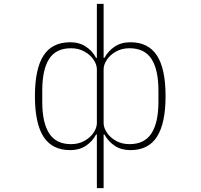

<svg xmlns="http://www.w3.org/2000/svg" viewBox="-20 -765 1040 995"><path d="M482 210V-68H478Q459 -32 425 -9.5Q391 13 344 13Q250 13 205.5 -56.5Q161 -126 161 -267Q161 -408 205.5 -477Q250 -546 344 -546Q391 -546 425 -523.5Q459 -501 478 -465H482V-745H517V-465H521Q541 -501 574.5 -523.5Q608 -546 656 -546Q749 -546 793.5 -477Q838 -408 838 -267Q838 -126 793.5 -56.5Q749 13 656 13Q608 13 574.5 -9.5Q541 -32 521 -68H517V210ZM482 -127V-406Q482 -430 465 -455.5Q448 -481 417.5 -498Q387 -515 348 -515Q270 -515 234.5 -459.5Q199 -404 199 -296V-237Q199 -129 235 -73.5Q271 -18 348 -18Q387 -18 417.5 -35Q448 -52 465 -77.5Q482 -103 482 -127ZM801 -237V-296Q801 -404 765 -459.5Q729 -515 651 -515Q612 -515 581.5 -498Q551 -481 534 -455.5Q517 -430 517 -406V-127Q517 -103 534 -77.5Q551 -52 581.5 -35Q612 -18 651 -18Q729 -18 765 -74Q801 -130 801 -237Z"/></svg>

Font: IBM Plex Sans JP ExtraLight
Style: Regular
Weight: 200
Designer: Mike Abbink; Paul van der Laan; Pieter van Rosmalen; Wujin Sim; Yejin Wi; Jinhee Kim; Boomi Park; Yona Kim; Kichan Ma
Foundry: Sandoll Inc.
Version: Version 1.001